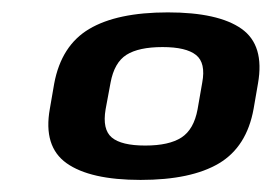

<svg xmlns="http://www.w3.org/2000/svg" viewBox="-20 -703 439 310"><path d="M207 -412.5Q288.5 -412.5 333.5 -439.2Q378.5 -466 389.5 -527.5L396.5 -568Q407.5 -630 370 -656.5Q332.5 -683 251 -683Q169 -683 124 -656.2Q79 -629.5 67.5 -568L60.5 -527.5Q49.5 -466.5 87.5 -439.5Q125.5 -412.5 207 -412.5ZM214.5 -468Q176 -468 160.5 -481Q145 -494 150.5 -526.5L158.5 -569.5Q164.5 -602 184.2 -614.5Q204 -627 242.5 -627Q280.5 -627 296.5 -614.2Q312.5 -601.5 306.5 -569.5L299 -526.5Q293 -494 273 -481Q253 -468 214.5 -468Z"/></svg>

Font: Anybody UltraCondensed Thin SemiBold
Style: Italic
Weight: 600
Italic angle: -10°
Version: Version 1.111